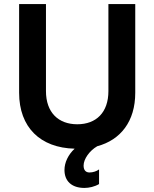

<svg xmlns="http://www.w3.org/2000/svg" viewBox="-20 -720 759 944"><path d="M395 204C418 204 445 198 467 185V113C455 122 437 128 420 128C402 128 391 117 391 94C391 62 420 21 458 -1C573 -32 645 -123 645 -264V-700H513V-272C513 -167 453 -109 360 -109C267 -109 206 -167 206 -272V-700H74V-264C74 -94 178 7 347 11C315 41 297 79 297 116C297 170 332 204 395 204Z"/></svg>

Font: Fixel Display SemiBold
Style: Regular
Weight: 600
Designer: AlfaBravo + MacPaw
Foundry: Kyrylo Tkachov, Marchela Mozhyna, Serhii Makarenko, Maria Weinstein, Zakhar Kryvoshyya
Version: Version 1.211